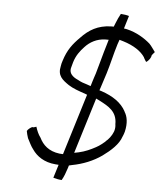

<svg xmlns="http://www.w3.org/2000/svg" viewBox="-53 -731 710 837"><g transform="rotate(5 302.0 -312.0)"><path d="M78 -140C80 -130 82 -120 86 -109C94 -94 103 -74 113 -62C132 -34 165 -10 215 -6L229 -5L211 53C221 56 233 59 248 60C257 45 264 26 270 7L274 -6L287 -9C335 -18 379 -36 416 -62C452 -88 485 -118 496 -152L497 -154C500 -160 501 -165 504 -174C513 -212 508 -241 495 -261V-262C475 -299 438 -324 388 -341L378 -344L382 -356C389 -378 395 -397 403 -421C416 -463 425 -506 439 -551L446 -571L463 -566C509 -552 542 -530 559 -504V-503C563 -496 566 -490 570 -485C582 -492 591 -506 592 -517L604 -531C594 -544 587 -556 577 -566C553 -587 517 -610 473 -620L461 -622L478 -678C469 -681 456 -683 442 -684C435 -672 428 -656 422 -641L416 -626H403C347 -624 309 -602 274 -565C243 -534 222 -507 207 -459C204 -450 202 -443 201 -435C191 -392 214 -375 243 -355C263 -342 289 -333 316 -324L326 -320L244 -53L228 -54C181 -60 155 -85 140 -116C130 -129 123 -146 118 -162C113 -160 109 -159 104 -158L101 -159C96 -158 82 -148 78 -140ZM247 -434 253 -456C262 -486 278 -507 296 -526C317 -549 347 -566 384 -567H399L392 -543C379 -501 369 -460 356 -416C352 -403 347 -390 344 -379L338 -359L321 -365C307 -369 295 -373 283 -380C273 -385 236 -399 247 -434ZM292 -63 367 -307 385 -298C421 -279 461 -259 460 -203C461 -197 462 -186 458 -173L456 -168C450 -152 436 -134 424 -125V-124C414 -116 402 -105 385 -96C363 -84 339 -73 312 -67Z"/></g></svg>

Font: SolarCharger
Style: 152
Weight: 100
Designer: Mew Too
Foundry: Cannot Into Space Fonts/KineticPlasma Fonts
Version: Version 1.100